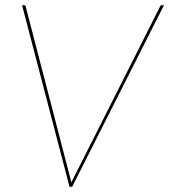

<svg xmlns="http://www.w3.org/2000/svg" viewBox="-20 -720 652 740"><path d="M65 -700H72.5Q77.5 -700 79 -695L250 -37Q251 -31.5 252.5 -26.8Q254 -22 255 -16.5Q257.5 -22 260 -26.8Q262.5 -31.5 265 -37L597 -695Q599.5 -700 604 -700H612L258 0H248Z"/></svg>

Font: Lato Hairline
Style: Italic
Weight: 250
Italic angle: -7°
Designer: Lukasz Dziedzic
Foundry: Lukasz Dziedzic
Version: Version 1.104; Western+Polish opensource